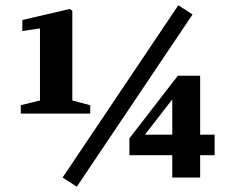

<svg xmlns="http://www.w3.org/2000/svg" viewBox="-20 -675 920 730"><path d="M323 -243H59V-275L132 -293V-567L65 -557V-599L246 -641L255 -634V-293L323 -275ZM658 -655 712 -620 272 35 218 0ZM531 -163H635V-297ZM796 -163V-85H741V0H635V-85H472V-149L656 -387H741V-163Z"/></svg>

Font: TypoPRO Source Serif Pro
Style: Regular
Weight: 900
Designer: Frank Grießhammer
Foundry: Adobe Systems Incorporated
Version: Version 1.017;PS 1.0;hotconv 1.0.79;makeotf.lib2.5.61930